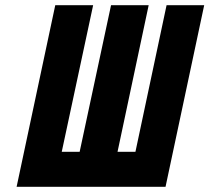

<svg xmlns="http://www.w3.org/2000/svg" viewBox="-20 -720 807 740"><path d="M622 -700 502 -135H433L553 -700H408L287 -135H218L339 -700H193L44 0H618L767 -700Z"/></svg>

Font: Advent Pro ExtraBold
Style: Italic
Weight: 800
Italic angle: -12°
Version: Version 3.000